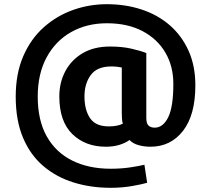

<svg xmlns="http://www.w3.org/2000/svg" viewBox="-20 -735 1006 916"><path d="M508 161Q413 161 331 135.5Q249 110 187 57.5Q125 5 90 -77.5Q55 -160 55 -274Q55 -384 91 -467Q127 -550 189 -605Q251 -660 328.5 -687.5Q406 -715 490 -715Q579 -715 656 -689.5Q733 -664 790 -614.5Q847 -565 879.5 -493Q912 -421 912 -328Q912 -186 853 -110.5Q794 -35 698 -35Q668 -35 641 -42.5Q614 -50 598 -67Q577 -52 548.5 -43.5Q520 -35 485 -35Q387 -35 325 -95.5Q263 -156 263 -275Q263 -341 291.5 -395Q320 -449 374 -481Q428 -513 505 -513Q562 -513 606 -503Q650 -493 678 -482V-173Q678 -146 688.5 -136Q699 -126 718 -126Q758 -126 782.5 -175.5Q807 -225 807 -335Q807 -419 769 -484Q731 -549 660 -586.5Q589 -624 490 -624Q394 -624 319.5 -582Q245 -540 202.5 -461.5Q160 -383 160 -274Q160 -161 203 -84.5Q246 -8 324.5 31Q403 70 508 70Q559 70 601.5 63.5Q644 57 669 51L682 137Q659 144 610.5 152.5Q562 161 508 161ZM499 -132Q541 -132 566 -145Q563 -153 562 -168.5Q561 -184 561 -197V-413Q551 -415 539 -416.5Q527 -418 511 -418Q443 -418 413 -377Q383 -336 383 -275Q383 -211 409.5 -171.5Q436 -132 499 -132Z"/></svg>

Font: Ubuntu Sans
Style: Bold
Weight: 700
Designer: Dalton Maag Ltd
Foundry: Dalton Maag Ltd
Version: Version 1.006; ttfautohint (v1.8.4.7-5d5b)